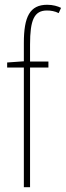

<svg xmlns="http://www.w3.org/2000/svg" viewBox="-20 -785 276 805"><path d="M183 -502V-527H106V-598C106 -701 123 -741 177 -741C193 -741 211 -738 226 -730L236 -752C222 -759 202 -765 178 -765C105 -765 80 -715 80 -605V-528L10 -523V-502H80V0H106V-502Z"/></svg>

Font: Noto Sans Arabic UI XCn Th
Style: Regular
Weight: 100
Width: 2
Designer: Monotype Design Team, Nadine Chahine and Nizar Qandah
Foundry: Monotype Imaging Inc.
Version: Version 2.010